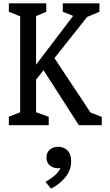

<svg xmlns="http://www.w3.org/2000/svg" viewBox="-20 -750 660 1150"><path d="M154.8 -308.5 444.5 -689.5 436.7 -647.5 356 -679.5V-730H575.7V-679.5L478.7 -638.7L534.3 -689.5L280 -368.8L269.7 -365.7L149.7 -214.5ZM33 -50.5 120.7 -85.8 100.7 -47.2V-682.8L120.7 -644.2L33 -679.5V-730H257.3V-679.5L173.7 -644.2L196 -685.7V-44.3L173.7 -85.8L271.7 -50.5V0H33ZM224 -355.5 290.3 -425.8 537.2 -53.2 500.8 -84.2 589.5 -49.8V0H452.3ZM348.7 234.7 365.7 249.7Q350 257.8 329.7 257.8Q308.7 257.8 292.5 250.1Q276.3 242.3 267.3 227.7Q258.3 213 258.3 193.3Q258.3 163.7 278.2 146.4Q298.2 129.2 328.7 129.2Q362.7 129.2 384.5 151.3Q406.3 173.5 406.3 216Q406.3 269.2 371.9 311.5Q337.5 353.8 285.5 380L252.3 339.5Q280.5 322.8 299.2 308.4Q317.8 294 331.2 275.8Q344.7 257.5 348.7 234.7Z"/></svg>

Font: Monaspace Xenon Var
Style: Regular
Weight: 400
Designer: Riley Cran and the Lettermatic Team
Version: Version 1.000 (Monaspace Xenon Var)